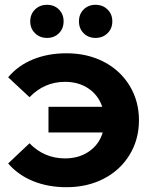

<svg xmlns="http://www.w3.org/2000/svg" viewBox="-20 -770 630 800"><path d="M559 -269Q559 -189 520 -125Q481 -61 412.5 -25.5Q344 10 257 10Q180 10 117.5 -15.5Q55 -41 14 -89L103 -173Q164 -110 251 -110Q309 -110 351 -139Q393 -168 408 -218H182V-325H406Q390 -373 349 -401Q308 -429 251 -429Q165 -429 103 -365L14 -448Q55 -497 117.5 -522.5Q180 -548 257 -548Q344 -548 412.5 -512.5Q481 -477 520 -413Q559 -349 559 -269ZM106 -681Q106 -711 126 -730.5Q146 -750 176 -750Q206 -750 225.5 -730.5Q245 -711 245 -681Q245 -651 225.5 -631.5Q206 -612 176 -612Q146 -612 126 -631.5Q106 -651 106 -681ZM309 -681Q309 -711 328.5 -730.5Q348 -750 378 -750Q408 -750 428 -730.5Q448 -711 448 -681Q448 -651 428 -631.5Q408 -612 378 -612Q348 -612 328.5 -631.5Q309 -651 309 -681Z"/></svg>

Font: Montserrat Alternates
Style: Bold
Weight: 700
Designer: Julieta Ulanovsky
Foundry: Julieta Ulanovsky
Version: Version 7.200